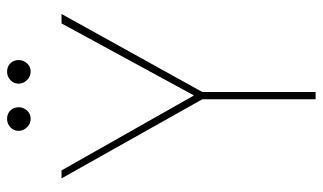

<svg xmlns="http://www.w3.org/2000/svg" viewBox="-200 -690 890 529"><g transform="rotate(-90 244.5 -425.0)"><path d="M236 0V-312L18 -700H40L246 -336H247L445 -700H471L256 -312V0ZM182 -785Q169 -785 159 -795Q149 -805 149 -818Q149 -832 159 -841Q169 -850 182 -850Q196 -850 205 -841Q214 -832 214 -818Q214 -805 205 -795Q196 -785 182 -785ZM312 -785Q299 -785 289 -795Q279 -805 279 -818Q279 -832 289 -841Q299 -850 312 -850Q326 -850 335 -841Q344 -832 344 -818Q344 -805 335 -795Q326 -785 312 -785Z"/></g></svg>

Font: DM Sans 28pt Thin
Style: Regular
Weight: 250
Version: Version 4.004;gftools[0.9.30]